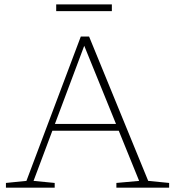

<svg xmlns="http://www.w3.org/2000/svg" viewBox="-20 -870 805 890"><path d="M210.5 -264V-295.5H539.5V-264ZM667 -31.5 764 -22V0H519.5V-22L625 -31.5L364.5 -672.5H376L135.5 -31.5L233.5 -22V0H7.5V-22L102.5 -31.5L354.5 -700.5H393ZM240.5 -818.5V-849.5H498.5V-818.5Z"/></svg>

Font: Newsreader 9pt ExtraLight
Style: Regular
Weight: 250
Designer: Hugues Gentile
Foundry: Production Type
Version: Version 1.003